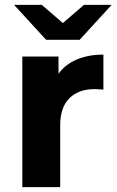

<svg xmlns="http://www.w3.org/2000/svg" viewBox="-20 -771 480 791"><path d="M406 -546V-402Q380 -404 371 -404Q304 -404 266 -366.5Q228 -329 228 -254V0H72V-538H221V-467Q249 -506 296.5 -526Q344 -546 406 -546ZM440 -751 308 -607H170L38 -751H152L239 -676L326 -751Z"/></svg>

Font: APTA Sans Regular
Style: Bold Italic
Weight: 700
Version: Version 7.200